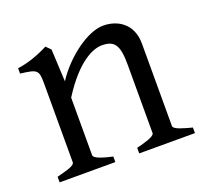

<svg xmlns="http://www.w3.org/2000/svg" viewBox="-89 -575 729 680"><g transform="rotate(-20 275.5 -234.5)"><path d="M469 -51V-362C469 -436 417 -469 361 -469C301 -469 214 -403 167 -330L161 -452L144 -469C101 -447 63 -435 27 -430V-410C90 -402 95 -400 95 -347V-51C95 -39 70 -32 27 -21V0H237V-21C176 -34 168 -45 168 -51V-268C239 -380 300 -405 333 -405C381 -405 396 -383 396 -309V-51C396 -39 356 -28 327 -21V0H537V-21C506 -29 469 -39 469 -51Z"/></g></svg>

Font: Temporarium
Style: Regular
Weight: 400
Version: Version 1.1